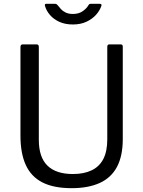

<svg xmlns="http://www.w3.org/2000/svg" viewBox="-20 -974 749 1004"><path d="M622 -247Q622 -158 591.5 -101Q561 -44 501 -17Q441 10 355 10Q261 10 202 -20Q143 -50 115 -111Q87 -172 87 -264V-728Q87 -742 99 -742H171Q183 -742 183 -729V-243Q183 -152 228 -108Q273 -64 361 -64Q419 -64 459.5 -83.5Q500 -103 520.5 -143Q541 -183 541 -246V-729Q541 -742 552 -742H611Q622 -742 622 -730V-247ZM501 -954Q514 -954 510 -943Q502 -919 482.5 -897Q463 -875 432.5 -860.5Q402 -846 361 -846Q321 -846 291 -859.5Q261 -873 241.5 -895.5Q222 -918 215 -944Q214 -947 215 -950.5Q216 -954 221 -954H267Q273 -954 276 -952Q279 -950 283 -945Q289 -937 298.5 -926.5Q308 -916 323.5 -908.5Q339 -901 361 -901Q392 -901 412.5 -915.5Q433 -930 442 -946Q445 -951 447.5 -952.5Q450 -954 454 -954Z"/></svg>

Font: Libre Franklin
Style: Regular
Weight: 400
Designer: Pablo Impallari, Rodrigo Fuenzalida, Nhung Nguyen
Foundry: Impallari Type
Version: Version 3.000